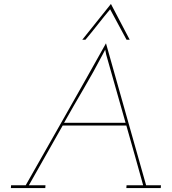

<svg xmlns="http://www.w3.org/2000/svg" viewBox="-20 -951 868 971"><path d="M541 -931Q505 -886 468.5 -840.5Q432 -795 396 -750H412Q444 -788 474.5 -827Q505 -866 537 -904Q558 -866 578.5 -827Q599 -788 620 -750H636Q612 -795 588.5 -840.5Q565 -886 541 -931ZM36 -14 35 0H209L210 -14H126L297 -316H619Q641 -240 662 -164.5Q683 -89 704 -14H620L619 0H793L794 -14H719Q668 -194 617.5 -372.5Q567 -551 516 -732Q415 -551 313.5 -372.5Q212 -194 110 -14ZM304 -330Q353 -417 403 -502Q453 -587 499 -675Q500 -677 503 -682.5Q506 -688 512 -700L517 -675L615 -330Z"/></svg>

Font: Josefin Slab Thin Thin
Style: Italic
Weight: 250
Italic angle: -12°
Version: Version 2.000